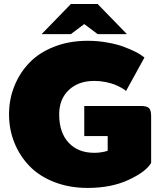

<svg xmlns="http://www.w3.org/2000/svg" viewBox="-20 -920 807 957"><path d="M400 -900H466.7L612.5 -750H466.7L400 -800L333.3 -750H187.5L333.3 -900ZM416.7 -716.7Q468.3 -716.7 516.2 -707.9Q564.2 -699.2 596.2 -687.1Q628.3 -675 652.9 -662.9Q677.5 -650.8 688.3 -641.7L700 -633.3L608.3 -466.7Q605.8 -468.3 601.2 -472.1Q596.7 -475.8 581.7 -484.2Q566.7 -492.5 549.6 -499.2Q532.5 -505.8 505.4 -511.3Q478.3 -516.7 450 -516.7Q370.8 -516.7 322.9 -471.3Q275 -425.8 275 -350Q275 -259.2 322.1 -208.8Q369.2 -158.3 450 -158.3Q484.2 -158.3 516.7 -168.3V-241.7H400V-391.7H683.3Q711.7 -391.7 722.5 -381.2Q733.3 -370.8 733.3 -341.7V-108.3Q709.2 -65 622.5 -24.2Q535.8 16.7 416.7 16.7Q325.8 16.7 250.8 -12.5Q175.8 -41.7 127.1 -92.1Q78.3 -142.5 51.7 -208.8Q25 -275 25 -350Q25 -425 51.7 -491.2Q78.3 -557.5 127.1 -607.9Q175.8 -658.3 250.8 -687.5Q325.8 -716.7 416.7 -716.7Z"/></svg>

Font: BoonTook
Style: Regular
Weight: 400
Designer: Sungsit Sawaiwan
Foundry: FontUni
Version: Version 3.0